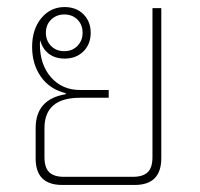

<svg xmlns="http://www.w3.org/2000/svg" viewBox="-20 -524 568 544"><path d="M156 0Q81 0 81 -75V-161Q81 -243 166 -257V-260Q121 -271 96 -306.5Q71 -342 71 -391Q71 -441 97 -472.5Q123 -504 163 -504Q196 -504 216.5 -483.5Q237 -463 237 -431Q237 -399 216.5 -378.5Q196 -358 163 -358Q136 -358 118 -372Q100 -386 94 -410Q93 -405 93 -399Q93 -341 124.5 -305Q156 -269 207 -269H288V-247H207Q106 -247 106 -161V-79Q106 -49 119.5 -36Q133 -23 161 -23H356Q385 -23 398.5 -36Q412 -49 412 -79V-501H437V-76Q437 0 362 0ZM162 -379Q185 -379 199.5 -394Q214 -409 214 -431Q214 -454 199.5 -468.5Q185 -483 162 -483Q140 -483 125 -468.5Q110 -454 110 -431Q110 -409 124.5 -394Q139 -379 162 -379Z"/></svg>

Font: Noto Sans Thai Looped UI Thin
Style: Regular
Weight: 100
Designer: Cadson Demak Team
Foundry: Cadson Demak Co., Ltd.
Version: Version 1.000; ttfautohint (v1.8.4.7-5d5b)